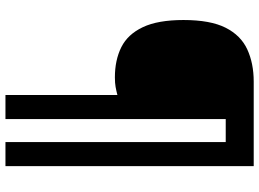

<svg xmlns="http://www.w3.org/2000/svg" viewBox="-140 -660 927 686"><g transform="rotate(90 323.0 -316.5)"><path d="M573 127H487V-660H405V127H319V-273Q304 -269 290 -266.5Q276 -264 256 -264Q194 -264 148 -287Q102 -310 76.5 -364Q51 -418 51 -509Q51 -605 78.5 -659.5Q106 -714 156 -737Q206 -760 271 -760H573Z"/></g></svg>

Font: Noto Sans Meetei Mayek ExtraBold
Style: Regular
Weight: 800
Designer: Monotype Design Team and Neelakash Kshetrimayum
Foundry: Monotype Imaging Inc.
Version: Version 2.002; ttfautohint (v1.8.4.7-5d5b)